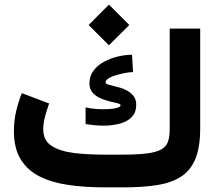

<svg xmlns="http://www.w3.org/2000/svg" viewBox="-20 -808 950 828"><path d="M449.7 -788.1 537.6 -700.2 449.7 -612.8 362.3 -700.2ZM429.7 -141.1H502.9Q571.3 -141.1 612.5 -146.2Q653.8 -151.4 675.5 -163.6Q697.3 -175.8 704.6 -197.5Q711.9 -219.2 711.9 -252.9V-684.6H843.3V-254.4Q843.3 -172.4 822.3 -122.1Q801.3 -71.8 759.5 -45.4Q717.8 -19 655.5 -9.5Q593.3 0 510.3 0H429.7Q346.2 0 275.1 -10.3Q204.1 -20.5 151.4 -46.9Q98.6 -73.2 69.3 -120.8Q40 -168.5 40 -243.2Q40 -287.1 49.8 -328.9Q59.6 -370.6 74.2 -406.2L191.9 -361.8Q183.6 -338.9 175 -308.3Q166.5 -277.8 166.5 -250.5Q166.5 -202.1 202.4 -179Q238.3 -155.8 298.1 -148.4Q357.9 -141.1 429.7 -141.1ZM349.1 -344.7Q385.3 -336.9 427.7 -336.9Q457 -336.9 478.5 -341.3Q500 -345.7 500 -354.5Q500 -359.4 486.6 -362.8Q473.1 -366.2 453.1 -370.8Q433.1 -375.5 413.1 -384.3Q393.1 -393.1 379.4 -408.4Q365.7 -423.8 365.7 -448.2Q365.7 -480 383.1 -503.2Q400.4 -526.4 428.2 -541.5Q456.1 -556.6 488 -564.2Q520 -571.8 549.3 -571.8L553.7 -497.1Q541.5 -497.1 521.7 -493.7Q502 -490.2 481.9 -484.4Q461.9 -478.5 448.5 -470.5Q435.1 -462.4 435.1 -452.6Q435.1 -445.8 453.4 -441.4Q471.7 -437 496.6 -430.2Q521.5 -423.3 540.5 -409.2Q552.7 -399.9 560.1 -387.2Q567.4 -374.5 567.4 -356.4Q567.4 -321.8 547.1 -302Q526.9 -282.2 494.6 -274.2Q462.4 -266.1 426.3 -266.1Q406.7 -266.1 387 -268.1Q367.2 -270 349.1 -272.9Z"/></svg>

Font: Vazirmatn UI FD ExtraBold
Style: Regular
Weight: 800
Designer: Saber Rastikerdar
Foundry: Saber Rastikerdar
Version: Version 33.003